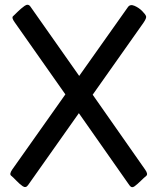

<svg xmlns="http://www.w3.org/2000/svg" viewBox="-20 -797 657 793"><path d="M572.3 -702.6 362.8 -405.8 579.6 -96.2Q592.8 -77.6 583.7 -70.3Q574.7 -63 561.3 -49.8Q547.9 -36.6 535.9 -27.6Q523.9 -18.6 514.6 -31.7L305.7 -329.6L95.7 -32.2Q86.4 -19 73.2 -28.3Q60.1 -37.6 47.1 -51.3Q34.2 -64.9 25.9 -71.5Q17.6 -78.1 30.8 -97.2L250 -407.2L40.5 -705.1Q27.3 -723.6 33.4 -729.5Q39.6 -735.4 53 -748.5Q66.4 -761.7 81.3 -772.5Q96.2 -783.2 105.5 -770L307.1 -483.4L508.3 -767.6Q517.6 -780.8 535.6 -772.9Q553.7 -765.1 567.1 -751.5Q580.6 -737.8 583.3 -730Q585.9 -722.2 572.3 -702.6Z"/></svg>

Font: Tonyukuk
Style: Regular
Weight: 400
Designer: facebook.com/biligbitig
Foundry: facebook.com/biligbitig
Version: Version 1.0